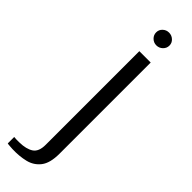

<svg xmlns="http://www.w3.org/2000/svg" viewBox="-309 -623 732 732"><g transform="rotate(45 56.5 -257.0)"><path d="M-25.7 110.9Q-30.8 110.6 -40.6 109.9Q-50.3 109.3 -53.2 108.3V73.6Q-48.6 74.3 -39.8 74.5Q-31 74.7 -24 74.4Q11.8 73.8 32.3 60.4Q52.8 47 52.8 9.9V-495H114.1V-3.5Q114.1 47 94.7 72Q75.3 97 43.7 104.6Q12.1 112.3 -25.7 110.9ZM82.9 -556.4Q68.4 -556.4 57.9 -566.6Q47.4 -576.9 47.4 -591.1Q47.4 -605.5 57.9 -615.4Q68.4 -625.3 82.9 -625.3Q97.7 -625.3 108.3 -615.4Q119 -605.5 119 -591.2Q119 -576.9 108.3 -566.6Q97.7 -556.4 82.9 -556.4Z"/></g></svg>

Font: Alumni Sans SC Thin
Style: Regular
Weight: 100
Designer: Robert E. Leuschke
Foundry: Robert E. Leuschke
Version: Version 1.018